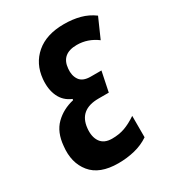

<svg xmlns="http://www.w3.org/2000/svg" viewBox="-143 -636 662 730"><g transform="rotate(-30 188.5 -271.0)"><path d="M164 10Q82 10 45 -35.5Q8 -81 16 -151Q21 -209 53.5 -241Q86 -273 134 -284L135 -289Q101 -303 86 -335Q71 -367 75 -411Q81 -475 126 -513.5Q171 -552 248 -552Q286 -552 318 -543.5Q350 -535 377 -515L339 -429Q299 -459 251 -459Q183 -459 178 -397Q175 -368 188.5 -348Q202 -328 237 -328H284L266 -241H221Q136 -241 128 -165Q124 -128 139.5 -105.5Q155 -83 190 -83Q221 -83 246 -92Q271 -101 299 -120V-26Q271 -7 236.5 1.5Q202 10 164 10Z"/></g></svg>

Font: Noto Sans Condensed SemiBold
Style: Italic
Weight: 600
Width: 3
Italic angle: -12°
Designer: Monotype Design Team
Foundry: Monotype Imaging Inc.
Version: Version 2.013; ttfautohint (v1.8.4.7-5d5b)